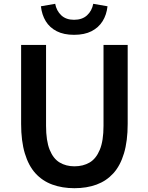

<svg xmlns="http://www.w3.org/2000/svg" viewBox="-20 -975 780 1009"><path d="M371 14Q307 14 255 -5Q203 -24 166.5 -64Q130 -104 110.5 -169Q91 -234 91 -324V-739H222V-314Q222 -235 241 -188Q260 -141 293.5 -121Q327 -101 371 -101Q417 -101 451 -121Q485 -141 504.5 -188Q524 -235 524 -314V-739H651V-324Q651 -234 631.5 -169Q612 -104 575.5 -64Q539 -24 487.5 -5Q436 14 371 14ZM369 -792Q315 -792 278 -811Q241 -830 220.5 -863.5Q200 -897 195 -942L270 -955Q277 -918 302 -894.5Q327 -871 369 -871Q412 -871 437.5 -894.5Q463 -918 470 -955L545 -942Q540 -897 519 -863.5Q498 -830 461 -811Q424 -792 369 -792Z"/></svg>

Font: Noto Sans KR SemiBold
Style: Regular
Weight: 600
Designer: Ryoko NISHIZUKA  (kana, bopomofo & ideographs); Paul D. Hunt (Latin, Greek & Cyrillic); Sandoll Communications , Soo-you
Foundry: Adobe
Version: Version 2.004-H2;hotconv 1.0.118;makeotfexe 2.5.65603